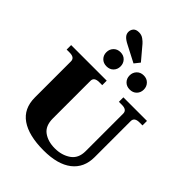

<svg xmlns="http://www.w3.org/2000/svg" viewBox="-310 -1286 1450 1450"><g transform="rotate(45 415.0 -560.5)"><path d="M308 -1004Q276 -1020 260.5 -1037Q245 -1054 245 -1076Q245 -1098 259 -1114.5Q273 -1131 305 -1131Q332 -1131 352.5 -1116Q373 -1101 384 -1088L476 -979L441 -935ZM236 -850Q236 -882 257 -904Q278 -926 312 -926Q346 -926 367 -904Q388 -882 388 -850Q388 -818 367 -796.5Q346 -775 312 -775Q278 -775 257 -796.5Q236 -818 236 -850ZM484 -850Q484 -882 505 -904Q526 -926 560 -926Q594 -926 615 -904Q636 -882 636 -850Q636 -818 615 -796.5Q594 -775 560 -775Q526 -775 505 -796.5Q484 -818 484 -850ZM96 -227V-612Q96 -652 42 -652H10V-700H390V-652H358Q304 -652 304 -612V-211Q304 -131 352.5 -96Q401 -61 474 -61Q548 -61 601 -97.5Q654 -134 654 -211V-612Q654 -652 600 -652H568V-700H820V-652H788Q734 -652 734 -612V-227Q734 -114 654.5 -52Q575 10 425 10Q266 10 181 -49Q96 -108 96 -227Z"/></g></svg>

Font: Taviraj Black
Style: Regular
Weight: 900
Designer: Katatrad Team
Foundry: CadsonDemak
Version: Version 1.030